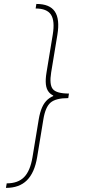

<svg xmlns="http://www.w3.org/2000/svg" viewBox="-20 -792 435 949"><path d="M317.4 -307.1Q281.7 -307.1 258.3 -314Q234.9 -320.8 222.2 -335.7Q209.5 -350.6 206.8 -374.8Q204.1 -398.9 210 -434.1L240.7 -620.6Q252 -689 231.9 -719.5Q211.9 -750 156.2 -750L159.7 -772.5Q192.9 -772.5 215.6 -763.2Q238.3 -753.9 251 -735.1Q263.7 -716.3 266.8 -687.7Q270 -659.2 263.7 -620.6L232.9 -434.1Q223.1 -373.5 241.2 -351.6Q259.3 -329.6 320.8 -329.6ZM9.3 136.7 13.2 114.3Q68.8 114.3 99.1 83.5Q129.4 52.7 140.6 -15.1L171.4 -201.7Q177.2 -236.8 188 -261.2Q198.7 -285.6 216.3 -300.8Q233.9 -315.9 259.5 -322.8Q285.2 -329.6 320.8 -329.6L317.4 -307.1Q255.9 -307.1 230 -284.9Q204.1 -262.7 194.3 -201.7L163.6 -15.1Q157.2 23.4 144.5 52Q131.8 80.6 112.8 99.4Q93.8 118.2 68.1 127.4Q42.5 136.7 9.3 136.7ZM317.4 -307.1H241.2L244.6 -329.6H320.8Z"/></svg>

Font: Inter Tight Thin
Style: Italic
Weight: 250
Italic angle: -9.39999°
Designer: Rasmus Andersson
Foundry: rsms
Version: Version 3.004